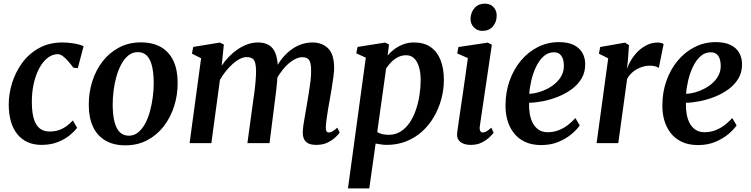

<svg xmlns="http://www.w3.org/2000/svg" viewBox="-20 -802 4206 1076"><path d="M212.5 10Q127.5 10 78.8 -48Q30 -106 29 -213.5Q28.5 -273.5 47.2 -335Q66 -396.5 103.5 -448.5Q141 -500.5 198 -532.2Q255 -564 330.5 -564Q359 -564 392.5 -558.8Q426 -553.5 448.5 -543L416 -420L390.5 -423Q378.5 -440 363.5 -457.5Q348.5 -475 333 -486.8Q317.5 -498.5 304 -498.5Q274.5 -498.5 247.8 -478.2Q221 -458 200.8 -421Q180.5 -384 169 -333.2Q157.5 -282.5 158.5 -221Q159.5 -167 170.8 -132.5Q182 -98 203.8 -81.5Q225.5 -65 257 -65Q287.5 -65 310.8 -73.2Q334 -81.5 353 -95.5Q372 -109.5 388.5 -127L412 -86Q399 -67.5 372 -45Q345 -22.5 305 -6.2Q265 10 212.5 10Z M769.5 -564.5Q836 -564.5 881.8 -538.2Q927.5 -512 951.5 -461.8Q975.5 -411.5 975.5 -339Q976 -269.5 955.8 -206.2Q935.5 -143 897.2 -93.8Q859 -44.5 804.8 -16Q750.5 12.5 682.5 12.5Q617.5 12.5 571.8 -13.8Q526 -40 502 -90Q478 -140 477.5 -211.5Q477 -282 497 -345.5Q517 -409 555.2 -458.2Q593.5 -507.5 647.8 -536Q702 -564.5 769.5 -564.5ZM752.5 -510Q723 -510 700 -491.8Q677 -473.5 660.2 -442.5Q643.5 -411.5 632.5 -373Q621.5 -334.5 616.5 -293.5Q611.5 -252.5 611.5 -215Q612 -153 622.8 -114.8Q633.5 -76.5 653.8 -59Q674 -41.5 702 -41.5Q731 -41.5 753.8 -59.8Q776.5 -78 793.2 -109Q810 -140 820.5 -178.5Q831 -217 836.2 -258Q841.5 -299 841.5 -337Q841 -399 830.5 -437Q820 -475 800.5 -492.5Q781 -510 752.5 -510Z M1234.5 -552.5 1222.5 -434Q1240 -460.5 1262.8 -484Q1285.5 -507.5 1312 -525.5Q1338.5 -543.5 1367.2 -553.8Q1396 -564 1425.5 -564Q1461.5 -564 1485.8 -550Q1510 -536 1522.8 -505.5Q1535.5 -475 1537 -425.5Q1537 -419 1536.8 -411.5Q1536.5 -404 1536 -396Q1535.5 -388 1534.5 -379.5L1516.5 -401.5Q1533.5 -438.5 1556.2 -468.2Q1579 -498 1606.5 -519.5Q1634 -541 1665.5 -552.5Q1697 -564 1731.5 -564Q1785 -564 1818.8 -531Q1852.5 -498 1852.5 -420.5Q1852.5 -402 1848.5 -371.5Q1844.5 -341 1839 -307.8Q1833.5 -274.5 1828.5 -246.5Q1824 -221 1819 -192.5Q1814 -164 1810.5 -137.2Q1807 -110.5 1806 -90Q1805.5 -72.5 1810 -66Q1814.5 -59.5 1822 -59.5Q1832 -59.5 1842.8 -65.5Q1853.5 -71.5 1870.5 -86.5L1883.5 -58.5Q1878 -50.5 1861.2 -34Q1844.5 -17.5 1817.2 -3.8Q1790 10 1753 10Q1722.5 10 1705.8 0.5Q1689 -9 1682.8 -25Q1676.5 -41 1677 -60.5Q1677 -78.5 1681 -105.2Q1685 -132 1690.5 -162Q1696 -192 1700.5 -220.5Q1705 -248 1710.5 -281Q1716 -314 1720 -347Q1724 -380 1723.5 -408Q1723.5 -451 1711.8 -466.2Q1700 -481.5 1674.5 -481.5Q1655 -481.5 1632.5 -470Q1610 -458.5 1588.2 -437.5Q1566.5 -416.5 1547.5 -388.2Q1528.5 -360 1515.5 -326.5L1536.5 -398Q1535.5 -375.5 1533.2 -348.8Q1531 -322 1528 -295.5Q1525 -269 1521.5 -245L1490.5 0H1366.5L1396.5 -219.5Q1400.5 -247.5 1405 -280.5Q1409.5 -313.5 1412.2 -346.2Q1415 -379 1415 -406.5Q1414 -452.5 1402 -467.2Q1390 -482 1361.5 -482Q1344.5 -482 1324.5 -472Q1304.5 -462 1284.2 -444Q1264 -426 1245.5 -403Q1227 -380 1212.5 -354.5L1164.5 0H1042.5L1107 -475.5L1055.5 -501.5L1063 -539L1212 -563.5Z M1930 254 2030 -479 1976.5 -503 1984 -539 2138.5 -563.5 2160 -552.5 2152.5 -491Q2168 -510 2190.2 -526.5Q2212.5 -543 2240 -553.5Q2267.5 -564 2300.5 -564Q2356 -564 2393 -538.5Q2430 -513 2448.8 -466Q2467.5 -419 2467.5 -354Q2467.5 -299.5 2453.2 -246.8Q2439 -194 2412 -147.5Q2385 -101 2346 -65.5Q2307 -30 2256.8 -10Q2206.5 10 2147 10Q2132 10 2116 7.5Q2100 5 2085 2.5L2049.5 254ZM2094 -62Q2107 -54 2123.2 -50.2Q2139.5 -46.5 2159 -46.5Q2196 -46.5 2225 -64.8Q2254 -83 2275.2 -114Q2296.5 -145 2310.2 -184.8Q2324 -224.5 2330.8 -268Q2337.5 -311.5 2337.5 -353.5Q2337.5 -395 2328.2 -426.2Q2319 -457.5 2301 -475Q2283 -492.5 2256 -492.5Q2231.5 -492.5 2210.2 -481.5Q2189 -470.5 2172.2 -453.5Q2155.5 -436.5 2144 -418.5Z M2619 10Q2593 10 2575 2.2Q2557 -5.5 2548.2 -20.2Q2539.5 -35 2542 -57Q2544.5 -77 2549.2 -110Q2554 -143 2560.2 -185Q2566.5 -227 2573.5 -275.2Q2580.5 -323.5 2587.8 -374.8Q2595 -426 2602 -476.5L2542.5 -502.5L2549 -538.5L2713 -563L2736.5 -551.5L2669 -95.5Q2666.5 -77.5 2671.2 -68.5Q2676 -59.5 2685 -59.5Q2695 -59.5 2705.8 -65.5Q2716.5 -71.5 2733.5 -86.5L2746.5 -58Q2740.5 -50 2724 -33.8Q2707.5 -17.5 2681 -3.8Q2654.5 10 2619 10ZM2682.5 -629Q2654.5 -629 2635.2 -649.2Q2616 -669.5 2617 -698.5Q2618.5 -734 2640 -757.8Q2661.5 -781.5 2697 -781.5Q2728 -781.5 2746 -761.8Q2764 -742 2763.5 -715Q2763.5 -678.5 2742.2 -653.8Q2721 -629 2682.5 -629Z M3229 -99.5Q3215.5 -78.5 3185.8 -52.8Q3156 -27 3112.5 -8Q3069 11 3013.5 11Q2959 11 2920.5 -7.8Q2882 -26.5 2858 -58.5Q2834 -90.5 2823.2 -130Q2812.5 -169.5 2813 -211Q2813 -285 2835.8 -349.2Q2858.5 -413.5 2899 -462Q2939.5 -510.5 2994 -538.2Q3048.5 -566 3112.5 -566Q3163 -566 3195.2 -550Q3227.5 -534 3243.2 -506.5Q3259 -479 3259.5 -445Q3260.5 -398 3239.2 -362.2Q3218 -326.5 3182.5 -301Q3147 -275.5 3105 -259Q3063 -242.5 3020.8 -234.5Q2978.5 -226.5 2945 -226Q2944 -192 2949.2 -162.2Q2954.5 -132.5 2967.2 -109.8Q2980 -87 3000.2 -74Q3020.5 -61 3049 -61Q3082 -61 3110.2 -72Q3138.5 -83 3162 -101Q3185.5 -119 3204.5 -140.5ZM3085 -509Q3051.5 -509 3026.8 -486.8Q3002 -464.5 2985 -429.2Q2968 -394 2958.2 -353.5Q2948.5 -313 2946 -276Q2970 -277 2996.8 -284.5Q3023.5 -292 3049.2 -305.5Q3075 -319 3095.8 -338Q3116.5 -357 3128.8 -381.8Q3141 -406.5 3140 -436.5Q3139 -472.5 3124.8 -490.8Q3110.5 -509 3085 -509Z M3323.5 0 3388.5 -475 3336.5 -501 3343.5 -538.5 3482.5 -563 3505 -549 3498.5 -459.5 3493.5 -416.5Q3502.5 -442 3518.5 -468Q3534.5 -494 3556.8 -515.5Q3579 -537 3606.5 -550.2Q3634 -563.5 3665.5 -563.5Q3676.5 -563.5 3685.8 -561Q3695 -558.5 3699 -555L3672 -421Q3667.5 -425 3654.5 -429.5Q3641.5 -434 3621 -434Q3603 -434 3585 -429Q3567 -424 3549.8 -414.8Q3532.5 -405.5 3518.5 -391.8Q3504.5 -378 3494.5 -360L3445 0Z M4108 -99.5Q4094.5 -78.5 4064.8 -52.8Q4035 -27 3991.5 -8Q3948 11 3892.5 11Q3838 11 3799.5 -7.8Q3761 -26.5 3737 -58.5Q3713 -90.5 3702.2 -130Q3691.5 -169.5 3692 -211Q3692 -285 3714.8 -349.2Q3737.5 -413.5 3778 -462Q3818.5 -510.5 3873 -538.2Q3927.5 -566 3991.5 -566Q4042 -566 4074.2 -550Q4106.5 -534 4122.2 -506.5Q4138 -479 4138.5 -445Q4139.5 -398 4118.2 -362.2Q4097 -326.5 4061.5 -301Q4026 -275.5 3984 -259Q3942 -242.5 3899.8 -234.5Q3857.5 -226.5 3824 -226Q3823 -192 3828.2 -162.2Q3833.5 -132.5 3846.2 -109.8Q3859 -87 3879.2 -74Q3899.5 -61 3928 -61Q3961 -61 3989.2 -72Q4017.5 -83 4041 -101Q4064.5 -119 4083.5 -140.5ZM3964 -509Q3930.5 -509 3905.8 -486.8Q3881 -464.5 3864 -429.2Q3847 -394 3837.2 -353.5Q3827.5 -313 3825 -276Q3849 -277 3875.8 -284.5Q3902.5 -292 3928.2 -305.5Q3954 -319 3974.8 -338Q3995.5 -357 4007.8 -381.8Q4020 -406.5 4019 -436.5Q4018 -472.5 4003.8 -490.8Q3989.5 -509 3964 -509Z"/></svg>

Font: Merriweather 28pt SemiBold
Style: Italic
Weight: 600
Italic angle: -7.8°
Version: Version 2.101